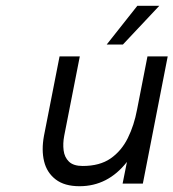

<svg xmlns="http://www.w3.org/2000/svg" viewBox="-20 -635 600 664"><path d="M255 9Q203 9 172.5 -14.5Q142 -38 132.5 -77Q123 -116 132 -165L186 -440H256L202 -165Q197 -139 200 -115Q203 -91 218.5 -76Q234 -61 266 -61Q325 -61 362.5 -87Q400 -113 422 -157.5Q444 -202 454 -256L490 -440H560L474 0H404L419 -75Q386 -33 345 -12Q304 9 255 9ZM349 -481 455 -615H531L405 -481Z"/></svg>

Font: Teachers
Style: Italic
Weight: 400
Italic angle: -11°
Designer: Alfredo Marco Pradil, Chank Diesel
Version: Version 1.001